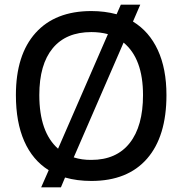

<svg xmlns="http://www.w3.org/2000/svg" viewBox="-20 -763 779 820"><path d="M690.9 -356.9Q690.9 -180.2 607.9 -85.2Q524.9 9.8 370.1 9.8Q309.1 9.8 257.8 -4.9L240.2 37.1H155.8L188 -36.1Q119.1 -79.1 83.5 -160.2Q47.9 -241.2 47.9 -356.9Q47.9 -528.8 131.8 -622.3Q215.8 -715.8 370.1 -715.8Q427.2 -715.8 478 -702.1L496.1 -743.2H579.1L547.9 -670.9Q617.2 -628.9 654.1 -549.1Q690.9 -469.2 690.9 -356.9ZM228 -127.9 440.9 -617.2Q407.7 -626 370.1 -626Q262.2 -626 205.1 -556.9Q147.9 -487.8 147.9 -356.9Q147.9 -198.7 228 -127.9ZM590.8 -356.9Q590.8 -512.7 507.8 -581.1L294.9 -90.8Q330.1 -79.6 370.1 -80.1Q477.1 -80.1 533.9 -152.1Q590.8 -224.1 590.8 -356.9Z"/></svg>

Font: Sarala
Style: Regular
Weight: 400
Designer: Andres Torresi
Foundry: Huerta Tipografica
Version: Version 1.004;PS 001.003;hotconv 1.0.70;makeotf.lib2.5.58329